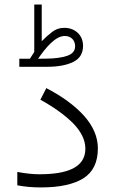

<svg xmlns="http://www.w3.org/2000/svg" viewBox="-20 -821 504 840"><path d="M64.5 -564V-528.8H185.5C232.9 -528.8 271 -535.6 299.8 -549.8C328.6 -563.5 343.3 -586.9 343.3 -620.6C343.3 -643.6 335.4 -662.6 320.3 -677.2C304.7 -691.9 284.7 -699.2 260.7 -699.2C241.2 -699.2 223.6 -693.4 208 -681.2C191.9 -668.9 176.8 -655.3 162.6 -640.6V-801.3H129.9V-593.8C124 -585.4 116.7 -573.2 110.8 -564ZM146.5 -564C179.7 -611.8 221.7 -663.6 263.2 -663.6C290.5 -663.6 308.6 -645.5 308.6 -618.7C308.6 -598.6 296.9 -584.5 273.4 -576.7C249.5 -568.8 220.2 -564.9 185.1 -564.5ZM151.9 -58.6C124 -58.6 91.8 -62 55.7 -68.8V-10.3C88.4 -3.9 123 -1 159.2 -1C239.7 -1 301.8 -14.2 344.2 -40.5C386.7 -66.9 408.2 -110.8 408.2 -171.9C408.2 -221.2 388.2 -268.6 348.1 -314C307.6 -358.9 252.4 -399.4 182.6 -435.5L156.7 -384.8C215.8 -352.1 263.7 -317.9 299.8 -281.7C335.4 -245.1 353.5 -208 353.5 -170.4C353.5 -85.4 269 -58.6 151.9 -58.6Z"/></svg>

Font: Vazirmatn ExtraLight
Style: Regular
Weight: 200
Designer: Saber Rastikerdar
Foundry: Saber Rastikerdar
Version: Version 33.003